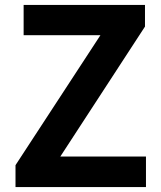

<svg xmlns="http://www.w3.org/2000/svg" viewBox="-20 -760 653 780"><path d="M388 -617 43 -89V0H573V-124H225L569 -652V-740H76V-617Z"/></svg>

Font: Spoqa Han Sans Neo Bold
Style: Bold
Weight: 700
Designer: [Spoqa Han Sans Neo] Dong-huui Kim  Younghwa Kang  Yujin Lee  [Noto Sans] Ryoko NISHIZUKA  (kana & ideographs); Paul D. 
Foundry: Spoqa (http://www.spoqa-han-sans.com)
Version: Version 1.100;hotconv 1.0.109;makeotfexe 2.5.65596